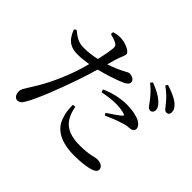

<svg xmlns="http://www.w3.org/2000/svg" viewBox="-173 -1041 1346 1346"><g transform="rotate(45 500.0 -368.0)"><path d="M702 -702C746 -668 772 -635 792 -609C810 -585 822 -564 838 -564C855 -564 867 -575 867 -593C868 -612 858 -630 834 -652C807 -677 767 -698 715 -718ZM509 -414C553 -423 598 -429 638 -429C668 -429 702 -425 725 -417C734 -414 737 -409 730 -403C718 -390 662 -352 630 -331L641 -315C676 -330 722 -351 756 -360C782 -370 799 -373 817 -374C847 -376 864 -384 864 -405C864 -422 852 -440 827 -454C804 -466 759 -479 693 -479C623 -479 551 -458 502 -435ZM414 -635C428 -684 444 -707 444 -727C443 -751 380 -778 337 -779C311 -780 291 -776 268 -769L267 -749C288 -743 310 -737 328 -728C346 -718 351 -710 349 -686C346 -657 338 -611 326 -561C288 -552 243 -545 198 -546C151 -546 121 -563 76 -600L60 -588C93 -502 140 -482 204 -482C236 -482 274 -487 308 -492C298 -454 287 -416 275 -383C227 -247 173 -150 126 -78C108 -46 94 -34 94 -7C94 20 109 44 130 44C155 44 166 31 181 5C223 -66 287 -232 331 -361C348 -408 363 -460 377 -507C446 -524 521 -550 545 -560C593 -579 607 -591 607 -612C607 -636 574 -647 555 -647C546 -647 534 -640 518 -631C488 -615 449 -597 399 -581ZM429 -210C429 -177 431 -138 444 -102C470 -7 560 36 687 36C748 36 793 29 823 23C856 15 882 3 882 -19C882 -48 850 -61 822 -61C796 -61 762 -42 665 -42C581 -42 520 -63 485 -118C465 -148 456 -184 451 -212ZM791 -764C838 -730 861 -705 881 -680C902 -656 913 -634 930 -634C946 -634 957 -644 957 -663C957 -684 947 -703 921 -725C895 -745 855 -763 802 -780Z"/></g></svg>

Font: Source Han Serif JP Medium
Style: Regular
Weight: 500
Designer: Ryoko NISHIZUKA 西塚涼子 (kana & ideographs); Frank Grießhammer (Latin, Greek & Cyrillic); Wenlong ZHANG 张文龙 (bopomofo); San
Foundry: Adobe Systems Incorporated
Version: Version 1.001;PS 1.001;hotconv 16.6.54;makeotf.lib2.5.65590